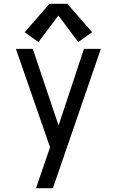

<svg xmlns="http://www.w3.org/2000/svg" viewBox="-20 -788 616 1013"><path d="M170 205H259L299 89L512 -530H423L289 -126L153 -530H64L244 -11L218 65Q206 100 194 135Q182 170 170 205ZM183 -566 288 -706 393 -566 466 -618 335 -768H241L110 -618Z"/></svg>

Font: Iosevka Sparkle
Style: Regular
Weight: 400
Designer: Belleve Invis
Foundry: Belleve Invis
Version: Version 4.5.0; ttfautohint (v1.8.3)